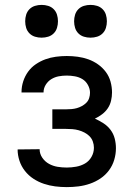

<svg xmlns="http://www.w3.org/2000/svg" viewBox="-20 -757 540 785"><path d="M253 8Q229 8 205.5 5Q182 2 159.5 -5.5Q137 -13 117 -26Q97 -39 82 -58Q67 -77 59.5 -100Q52 -123 52 -146L142 -147Q142 -128 153 -112Q164 -96 180.5 -87Q197 -78 215.5 -75Q234 -72 253 -72Q272 -72 291.5 -75.5Q311 -79 327.5 -88.5Q344 -98 354 -115.5Q364 -133 364 -153Q364 -166 359.5 -178.5Q355 -191 346 -200Q337 -209 325.5 -215Q314 -221 301.5 -224.5Q289 -228 276 -229Q263 -230 250 -230H194V-310H250Q261 -310 272.5 -311Q284 -312 294.5 -315Q305 -318 315 -323.5Q325 -329 333 -337Q341 -345 344.5 -356Q348 -367 348 -378Q348 -394 339.5 -409.5Q331 -425 317 -433.5Q303 -442 286 -445Q269 -448 253 -448Q236 -448 220 -445Q204 -442 190 -433.5Q176 -425 167 -410.5Q158 -396 158 -379H68V-381Q68 -403 75 -424.5Q82 -446 95 -464Q108 -482 126.5 -494.5Q145 -507 165.5 -514.5Q186 -522 208.5 -525Q231 -528 253 -528Q275 -528 297.5 -525Q320 -522 341 -514.5Q362 -507 380.5 -494Q399 -481 412.5 -463Q426 -445 432 -423Q438 -401 438 -379Q438 -362 434 -345Q430 -328 420.5 -314Q411 -300 397 -289.5Q383 -279 368 -272Q386 -264 403 -253Q420 -242 432 -226Q444 -210 449 -190.5Q454 -171 454 -151Q454 -127 447 -103.5Q440 -80 425.5 -60.5Q411 -41 391 -27.5Q371 -14 348 -6Q325 2 301 5Q277 8 253 8ZM350 -603Q336 -603 323 -607Q310 -611 300.5 -620.5Q291 -630 287 -643Q283 -656 283 -670Q283 -684 287 -697Q291 -710 300.5 -719.5Q310 -729 323 -733Q336 -737 350 -737Q364 -737 377 -733Q390 -729 399.5 -719.5Q409 -710 413 -697Q417 -684 417 -670Q417 -656 413 -643Q409 -630 399.5 -620.5Q390 -611 377 -607Q364 -603 350 -603ZM150 -603Q136 -603 123 -607Q110 -611 100.5 -620.5Q91 -630 87 -643Q83 -656 83 -670Q83 -684 87 -697Q91 -710 100.5 -719.5Q110 -729 123 -733Q136 -737 150 -737Q164 -737 177 -733Q190 -729 199.5 -719.5Q209 -710 213 -697Q217 -684 217 -670Q217 -656 213 -643Q209 -630 199.5 -620.5Q190 -611 177 -607Q164 -603 150 -603Z"/></svg>

Font: Iosevka SS10 Medium
Style: Regular
Weight: 500
Monospace: yes
Designer: Belleve Invis
Foundry: Belleve Invis
Version: Version 28.0.6; ttfautohint (v1.8.4)